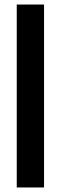

<svg xmlns="http://www.w3.org/2000/svg" viewBox="-20 -828 268 848"><path d="M54 0V-808H174.5V0Z"/></svg>

Font: Encode Sans Condensed Condensed SemiBold
Style: Regular
Weight: 600
Width: 3
Designer: Multiple Designers
Foundry: Impallari Type
Version: Version 3.000; ttfautohint (v1.8.3) -l 8 -r 50 -G 200 -x 14 